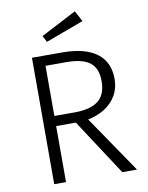

<svg xmlns="http://www.w3.org/2000/svg" viewBox="-98 -985 811 1054"><g transform="rotate(-10 307.5 -457.5)"><path d="M362.6 -317.4 579 0H496.9L292.8 -312.3H183.1V0H117.4V-704.6H286.2Q412.3 -704.6 478.2 -655.4Q544.1 -606.2 544.1 -512.3Q544.1 -460 520.5 -419.7Q496.9 -379.5 456.2 -353.8Q415.4 -328.2 362.6 -317.4ZM299.5 -648.2H183.1V-368.7H297.4Q383.6 -368.7 427.7 -402.6Q471.8 -436.4 471.8 -512.3Q471.8 -584.1 430.3 -616.2Q388.7 -648.2 299.5 -648.2ZM195.4 -811.8 393.3 -914.9 425.6 -854.9 213.8 -776.4Z"/></g></svg>

Font: Fira Code Fixed Light
Style: Regular
Weight: 300
Monospace: yes
Designer: Carrois Corporate, Edenspiekermann AG, Nikita Prokopov
Foundry: Carrois Corporate, Edenspiekermann AG, Nikita Prokopov
Version: Version 5.002